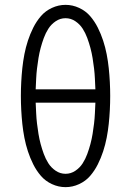

<svg xmlns="http://www.w3.org/2000/svg" viewBox="-20 -763 540 791"><path d="M250 8Q221 8 194 -4.5Q167 -17 148.5 -38.5Q130 -60 117 -86Q104 -112 95 -139.5Q86 -167 80.5 -195.5Q75 -224 72 -252.5Q69 -281 67.5 -310Q66 -339 66 -368Q66 -396 67.5 -425Q69 -454 72 -482.5Q75 -511 80.5 -539.5Q86 -568 95 -595.5Q104 -623 117 -649Q130 -675 148.5 -696.5Q167 -718 194 -730.5Q221 -743 250 -743Q279 -743 306 -730.5Q333 -718 351.5 -696.5Q370 -675 383 -649Q396 -623 405 -595.5Q414 -568 419.5 -539.5Q425 -511 428 -482.5Q431 -454 432.5 -425Q434 -396 434 -368Q434 -339 432.5 -310Q431 -281 428 -252.5Q425 -224 419.5 -195.5Q414 -167 405 -139.5Q396 -112 383 -86Q370 -60 351.5 -38.5Q333 -17 306 -4.5Q279 8 250 8ZM373 -395Q372 -417 371 -438.5Q370 -460 367.5 -481Q365 -502 361.5 -523.5Q358 -545 352.5 -565.5Q347 -586 339.5 -606.5Q332 -627 320.5 -645Q309 -663 290.5 -675.5Q272 -688 250 -688Q228 -688 209.5 -675.5Q191 -663 179.5 -645Q168 -627 160.5 -606.5Q153 -586 147.5 -565.5Q142 -545 138.5 -523.5Q135 -502 132.5 -481Q130 -460 129 -438.5Q128 -417 127 -395ZM250 -47Q272 -47 290.5 -59.5Q309 -72 320.5 -90Q332 -108 339.5 -128.5Q347 -149 352.5 -169.5Q358 -190 361.5 -211.5Q365 -233 367.5 -254Q370 -275 371 -296.5Q372 -318 373 -340H127Q128 -318 129 -296.5Q130 -275 132.5 -254Q135 -233 138.5 -211.5Q142 -190 147.5 -169.5Q153 -149 160.5 -128.5Q168 -108 179.5 -90Q191 -72 209.5 -59.5Q228 -47 250 -47Z"/></svg>

Font: Iosevka SS04 Light
Style: Regular
Weight: 300
Monospace: yes
Designer: Belleve Invis
Foundry: Belleve Invis
Version: Version 19.0.0; ttfautohint (v1.8.4)